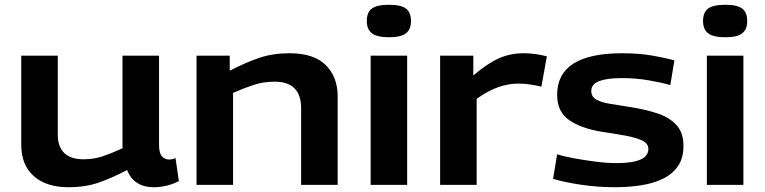

<svg xmlns="http://www.w3.org/2000/svg" viewBox="-20 -774 3202 804"><path d="M267 10Q174 10 121.5 -36.5Q69 -83 69 -168V-541H222V-209Q222 -159 249.5 -133Q277 -107 329 -107Q373 -107 410 -119.5Q447 -132 493 -153V-541H646V-167Q646 -132 658.5 -119Q671 -106 688 -106Q702 -106 715 -112L729 -16Q710 -5 681.5 2.5Q653 10 624 10Q541 10 512 -62Q450 -29 393.5 -9.5Q337 10 267 10Z M803 0V-541H942V-478Q1010 -513 1066.5 -532Q1123 -551 1192 -551Q1295 -551 1344.5 -501Q1394 -451 1394 -371V0H1241V-320Q1241 -432 1130 -432Q1084 -432 1044 -419Q1004 -406 956 -385V0Z M1609 -618Q1559 -618 1537.5 -634.5Q1516 -651 1516 -686Q1516 -722 1537 -738Q1558 -754 1609 -754Q1659 -754 1680 -738Q1701 -722 1701 -686Q1701 -651 1680 -634.5Q1659 -618 1609 -618ZM1532 0V-541H1685V0Z M1962 -541V-458Q2022 -509 2069.5 -530Q2117 -551 2173 -551Q2198 -551 2223 -547.5Q2248 -544 2270 -538L2247 -411Q2223 -417 2198 -420.5Q2173 -424 2150 -424Q2110 -424 2067.5 -409.5Q2025 -395 1976 -360V0H1823V-541Z M2296 -25 2313 -128Q2341 -119 2384.5 -111Q2428 -103 2475 -97Q2522 -91 2562 -91Q2695 -91 2695 -150Q2695 -173 2669 -185.5Q2643 -198 2599 -206Q2555 -214 2501 -222Q2414 -236 2363.5 -271Q2313 -306 2313 -377Q2313 -551 2585 -551Q2656 -551 2713 -541Q2770 -531 2804 -521L2787 -418Q2756 -427 2700.5 -437Q2645 -447 2584 -447Q2523 -447 2489.5 -434.5Q2456 -422 2456 -393Q2456 -369 2477 -357Q2498 -345 2536 -339Q2574 -333 2624 -325Q2686 -315 2735 -298.5Q2784 -282 2813 -250Q2842 -218 2842 -163Q2842 -112 2819 -78.5Q2796 -45 2756 -25.5Q2716 -6 2664 2Q2612 10 2554 10Q2485 10 2416 0Q2347 -10 2296 -25Z M3017 -618Q2967 -618 2945.5 -634.5Q2924 -651 2924 -686Q2924 -722 2945 -738Q2966 -754 3017 -754Q3067 -754 3088 -738Q3109 -722 3109 -686Q3109 -651 3088 -634.5Q3067 -618 3017 -618ZM2940 0V-541H3093V0Z"/></svg>

Font: Georama Extended SemiBold
Style: Regular
Weight: 600
Width: 7
Designer: Jean-Baptiste Levee
Foundry: Production Type
Version: Version 1.000